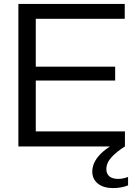

<svg xmlns="http://www.w3.org/2000/svg" viewBox="-20 -749 688 982"><path d="M74 0V-729H618V-653H138L163 -678V-51L138 -77H619V0ZM142 -337V-408H569V-337ZM559 213Q509 213 480.5 190Q452 167 452 128Q452 101 466 75.5Q480 50 507 26.5Q534 3 572 -17H608L619 0Q576 27 550 55.5Q524 84 524 116Q524 140 539.5 153Q555 166 585 166Q598 166 611.5 163Q625 160 635 156V199Q622 205 601 209Q580 213 559 213Z"/></svg>

Font: Mona Sans SemiExpanded
Style: Regular
Weight: 400
Width: 6
Designer: Deni Anggara
Foundry: GitHub
Version: Version 2.000